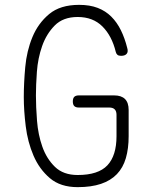

<svg xmlns="http://www.w3.org/2000/svg" viewBox="-20 -761 640 791"><path d="M460 -288Q460 -303 452.5 -310.5Q445 -318 430 -318H305Q292 -318 286 -324Q280 -330 280 -343Q280 -356 286 -362Q292 -368 305 -368H450Q480 -368 495 -353Q510 -338 510 -308V-200Q510 -149 498.5 -109.5Q487 -70 461.5 -43.5Q436 -17 396 -3.5Q356 10 300 10Q229 10 185.5 -27Q142 -64 118 -120Q94 -176 86 -241Q78 -306 78 -361Q78 -418 84 -484.5Q90 -551 113.5 -608Q137 -665 182.5 -703Q228 -741 306 -741Q350 -741 382.5 -728.5Q415 -716 438.5 -692.5Q462 -669 478 -636.5Q494 -604 504 -564Q509 -548 502 -539.5Q495 -531 479 -531Q469 -531 464 -535Q459 -539 457 -547Q441 -613 402 -652Q363 -691 300 -691Q240 -691 205.5 -656Q171 -621 153.5 -571Q136 -521 132 -465.5Q128 -410 128 -368Q128 -321 132.5 -263.5Q137 -206 154.5 -156.5Q172 -107 206.5 -73.5Q241 -40 300 -40Q385 -40 422.5 -80Q460 -120 460 -200Z"/></svg>

Font: Maple Mono NL Thin
Style: Regular
Weight: 250
Monospace: yes
Designer: subframe7536
Version: Version 7.000